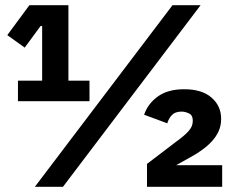

<svg xmlns="http://www.w3.org/2000/svg" viewBox="-20 -718 899 738"><path d="M49 -329V-408H142V-618H136L75 -535L8 -583L93 -698H243V-408H324V-329ZM114 0 643 -698H751L222 0ZM834 0H545V-88L654 -171Q673 -185 685.5 -195.5Q698 -206 706 -215.5Q714 -225 717.5 -234Q721 -243 721 -254V-255Q721 -275 706.5 -282Q692 -289 678 -289Q653 -289 640.5 -275.5Q628 -262 623 -244L534 -277Q548 -319 586.5 -347Q625 -375 688 -375Q756 -375 793 -343Q830 -311 830 -261Q830 -235 820.5 -214Q811 -193 795 -175.5Q779 -158 758.5 -143Q738 -128 716 -116L657 -83H834Z"/></svg>

Font: IBM Plex Arabic
Style: Bold
Weight: 700
Designer: Mike Abbink, Paul van der Laan, Pieter van Rosmalen, Wael Morcos, Khajak Apelian
Foundry: Bold Monday
Version: Version 1.0